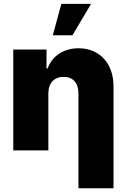

<svg xmlns="http://www.w3.org/2000/svg" viewBox="-20 -791 664 1010"><path d="M234.4 -299.8C234.4 -354.5 265.6 -386.7 314.5 -386.7C364.3 -386.7 392.6 -354.5 392.6 -299.8V199.2H577.1V-337.9C577.1 -455.1 505.9 -537.1 392.6 -537.1C315.4 -537.1 253.9 -497.1 230.5 -430.7H224.6V-530.3H49.8V0H234.4ZM257.8 -605.5H361.3L459 -770.5H302.7Z"/></svg>

Font: Pretendard Black
Style: Regular
Weight: 900
Designer: Base glyphs from Inter by Rasmus Andersson; Hangeul glyphs from Noto Sans CJK(Source Han Sans) by Jang Soo-young and Kan
Foundry: Kil Hyung-jin
Version: Version 1.309;Glyphs 3.2 (3225)